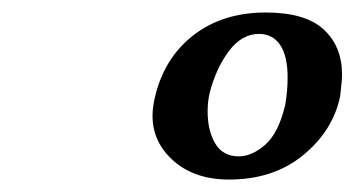

<svg xmlns="http://www.w3.org/2000/svg" viewBox="-20 -583 567 307"><path d="M227.1 -424.8Q241.2 -488.8 288.3 -525.9Q335.4 -563 404.8 -563Q468.3 -563 497.6 -535.9Q526.9 -508.8 526.9 -463.9Q526.9 -458.5 526.4 -452.9Q525.9 -447.3 525.1 -440.4Q524.4 -433.6 523.9 -429.2Q512.7 -374.5 465.1 -335.2Q417.5 -295.9 346.2 -295.9Q285.2 -295.9 250 -333Q214.8 -370.1 227.1 -424.8ZM394 -528.8Q366.7 -528.8 345.9 -501.2Q325.2 -473.6 314.9 -433.1Q312 -419.9 312 -404.8Q312 -374 324.2 -353.5Q336.4 -333 361.8 -333Q382.8 -333 404.1 -351.6Q425.3 -370.1 436 -415Q439.9 -438 439.9 -459Q439.9 -493.2 428 -511Q416 -528.8 394 -528.8Z"/></svg>

Font: Linear Smooth
Style: Bold Italic
Weight: 700
Designer: Philipp H. Poll, Flanker
Foundry: Philipp H. Poll, reworked by Flanker
Version: Version 1.061 | FøM Fix